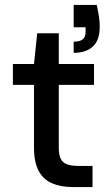

<svg xmlns="http://www.w3.org/2000/svg" viewBox="-20 -754 439 774"><path d="M273 0Q225 0 190 -15Q155 -30 136 -65Q117 -100 117 -160V-412H32V-496H117L130 -620H217V-496H359V-412H217V-159Q217 -116 235 -100.5Q253 -85 297 -85H353V0ZM277 -541V-586Q302 -586 313.5 -595.5Q325 -605 325 -624V-644H277V-734H370Q376 -707 379 -687Q382 -667 382 -646Q382 -592 354.5 -566.5Q327 -541 277 -541Z"/></svg>

Font: DM Sans 24pt Medium
Style: Regular
Weight: 500
Designer: Colophon Foundry, Jonny Pinhorn
Foundry: Colophon Foundry
Version: Version 4.004;gftools[0.9.30]